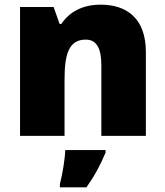

<svg xmlns="http://www.w3.org/2000/svg" viewBox="-20 -583 710 824"><path d="M412 -563C334 -563 278 -532 243 -480H236L210 -553H66V0H257V-242C257 -352 276 -413 348 -413C395 -413 415 -375 415 -302V0H606V-360C606 -502 526 -563 412 -563ZM433 72V61H260C259 99 248 165 237 207V221H351C389 167 410 126 433 72Z"/></svg>

Font: Noto Sans Lao UI Blk
Style: Regular
Weight: 900
Designer: Monotype Design Team
Foundry: Monotype Imaging Inc.
Version: Version 2.000